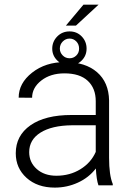

<svg xmlns="http://www.w3.org/2000/svg" viewBox="-20 -809 576 838"><path d="M409.7 0Q400.9 -24.9 398.4 -73.7Q367.7 -33.7 320.1 -12Q272.5 9.8 219.2 9.8Q143.1 9.8 95.9 -32.7Q48.8 -75.2 48.8 -140.1Q48.8 -217.3 113 -262.2Q177.2 -307.1 292 -307.1H397.9V-367.2Q397.9 -423.8 363 -456.3Q328.1 -488.8 261.2 -488.8Q200.2 -488.8 160.2 -457.5Q120.1 -426.3 120.1 -382.3L61.5 -382.8Q61.5 -445.8 120.1 -491.9Q178.7 -538.1 264.2 -538.1Q352.5 -538.1 403.6 -493.9Q454.6 -449.7 456.1 -370.6V-120.6Q456.1 -43.9 472.2 -5.9V0ZM226.1 -42Q284.7 -42 330.8 -70.3Q377 -98.6 397.9 -146V-262.2H293.5Q206.1 -261.2 156.7 -230.2Q107.4 -199.2 107.4 -145Q107.4 -100.6 140.4 -71.3Q173.3 -42 226.1 -42ZM344.2 -788.6H410.2L311.5 -697.3H267.6ZM208 -596.7Q208 -627.4 229.7 -649.7Q251.5 -671.9 283.7 -671.9Q315.4 -671.9 336.7 -649.9Q357.9 -627.9 357.9 -596.7Q357.9 -565.9 336.4 -544.7Q314.9 -523.4 283.7 -523.4Q252 -523.4 230 -544.9Q208 -566.4 208 -596.7ZM241.2 -596.7Q241.2 -580.1 253.4 -567.4Q265.6 -554.7 283.7 -554.7Q300.8 -554.7 313 -566.7Q325.2 -578.6 325.2 -596.7Q325.2 -615.7 313 -628.2Q300.8 -640.6 283.7 -640.6Q266.6 -640.6 253.9 -627.9Q241.2 -615.2 241.2 -596.7Z"/></svg>

Font: RobotoInd Light
Style: Regular
Weight: 300
Designer: Google
Version: Version 2.001151; 2014